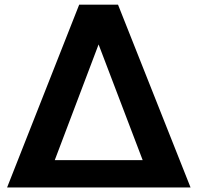

<svg xmlns="http://www.w3.org/2000/svg" viewBox="-20 -780 851 830"><path d="M10.7 30.3 322.3 -759.8H490.2L803.7 30.3ZM216.8 -87.9H596.7L406.2 -587.9Z"/></svg>

Font: GenEi M Gothic v2 Bold
Style: Regular
Weight: 700
Version: Version 2.0